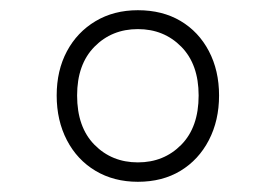

<svg xmlns="http://www.w3.org/2000/svg" viewBox="-20 -1168 540 376"><path d="M250 -812Q203 -812 167 -833.5Q131 -855 111 -893.5Q91 -932 91 -981Q91 -1030 111 -1067.5Q131 -1105 167 -1126.5Q203 -1148 250 -1148Q298 -1148 333.5 -1127Q369 -1106 389 -1068Q409 -1030 409 -981Q409 -932 389 -893.5Q369 -855 333.5 -833.5Q298 -812 250 -812ZM250 -850Q301 -850 335 -884.5Q369 -919 369 -981Q369 -1042 335 -1076.5Q301 -1111 250 -1111Q199 -1111 165 -1076.5Q131 -1042 131 -981Q131 -919 165 -884.5Q199 -850 250 -850Z"/></svg>

Font: Playwrite CL Thin
Style: Regular
Weight: 100
Designer: Veronika Burian, José Scaglione
Foundry: TypeTogether
Version: Version 1.002